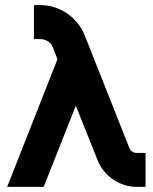

<svg xmlns="http://www.w3.org/2000/svg" viewBox="-20 -732 598 752"><path d="M113 -712V-579H137Q154 -579 168 -570Q182 -561 188 -544L205 -500L8 0H151L277 -318L362 -105Q381 -58 423 -29Q466 0 517 0H550V-133H517Q494 -133 486 -154L312 -593Q291 -646 242 -680Q194 -712 137 -712Z"/></svg>

Font: Unageo
Style: Bold
Weight: 700
Designer: Richard Sepsi
Foundry: Richard Sepsi
Version: Version 2.000